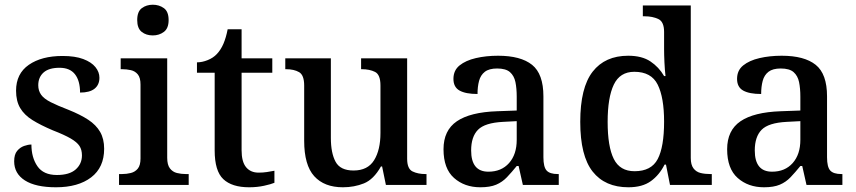

<svg xmlns="http://www.w3.org/2000/svg" viewBox="-20 -783 3626 813"><path d="M217 10Q131 10 85.5 -19Q40 -48 40 -100Q40 -129 52.5 -144Q65 -159 82 -165Q99 -171 113 -171Q113 -116 138.5 -79Q164 -42 221 -42Q274 -42 300.5 -65.5Q327 -89 327 -125Q327 -149 316.5 -165Q306 -181 279.5 -196.5Q253 -212 204 -231Q152 -253 117.5 -274.5Q83 -296 65.5 -325.5Q48 -355 48 -399Q48 -471 102 -508.5Q156 -546 245 -546Q298 -546 332.5 -533Q367 -520 384 -499Q401 -478 401 -454Q401 -424 380.5 -407.5Q360 -391 319 -391Q319 -441 297.5 -468.5Q276 -496 232 -496Q187 -496 164.5 -476Q142 -456 142 -422Q142 -399 154 -382Q166 -365 194.5 -350.5Q223 -336 270 -318Q320 -298 353.5 -276Q387 -254 404 -224.5Q421 -195 421 -153Q421 -74 366 -32Q311 10 217 10Z M484 0V-46H497Q516 -46 534 -50.5Q552 -55 563.5 -69Q575 -83 575 -112V-425Q575 -454 563.5 -468Q552 -482 534 -486Q516 -490 497 -490H491V-536H688V-115Q688 -85 699.5 -70Q711 -55 729 -50.5Q747 -46 767 -46H779V0ZM627 -633Q599 -633 580 -648Q561 -663 561 -698Q561 -734 580.5 -748.5Q600 -763 627 -763Q654 -763 674 -748.5Q694 -734 694 -698Q694 -663 674 -648Q654 -633 627 -633Z M1035 10Q962 10 925.5 -24.5Q889 -59 889 -146V-475H814V-519Q836 -519 859.5 -528.5Q883 -538 898 -554Q915 -572 926 -597.5Q937 -623 944 -659H1003V-536H1133V-475H1003V-147Q1003 -98 1022 -75Q1041 -52 1075 -52Q1094 -52 1110 -54.5Q1126 -57 1142 -60V-9Q1128 -3 1098.5 3.5Q1069 10 1035 10Z M1432 10Q1353 10 1310.5 -37Q1268 -84 1268 -187V-421Q1268 -465 1246.5 -477.5Q1225 -490 1191 -490H1188V-536H1381V-199Q1381 -135 1401 -98Q1421 -61 1477 -61Q1537 -61 1564 -104.5Q1591 -148 1591 -220V-421Q1591 -467 1568 -478.5Q1545 -490 1512 -490H1509V-536H1704V-111Q1704 -68 1727 -57Q1750 -46 1781 -46H1786V0H1614L1598 -78H1593Q1562 -23 1521 -6.5Q1480 10 1432 10Z M2014 10Q1947 10 1902.5 -29.5Q1858 -69 1858 -151Q1858 -231 1914.5 -269.5Q1971 -308 2085 -312L2168 -315V-373Q2168 -409 2162.5 -435.5Q2157 -462 2139.5 -477.5Q2122 -493 2085 -493Q2051 -493 2033 -479Q2015 -465 2008.5 -440.5Q2002 -416 2002 -385Q1952 -385 1926 -399.5Q1900 -414 1900 -449Q1900 -485 1926 -506Q1952 -527 1995 -537Q2038 -547 2089 -547Q2185 -547 2233 -508.5Q2281 -470 2281 -375V-117Q2281 -76 2294.5 -61Q2308 -46 2342 -46H2346V0H2194L2176 -80H2168Q2146 -53 2126.5 -32.5Q2107 -12 2081 -1Q2055 10 2014 10ZM2048 -56Q2103 -56 2135.5 -92.5Q2168 -129 2168 -191V-270L2110 -267Q2033 -263 2004 -233.5Q1975 -204 1975 -146Q1975 -56 2048 -56Z M2641 10Q2542 10 2489.5 -56.5Q2437 -123 2437 -267Q2437 -412 2489.5 -479.5Q2542 -547 2640 -547Q2698 -547 2734 -523Q2770 -499 2792 -461H2798Q2795 -487 2793.5 -519Q2792 -551 2792 -575V-648Q2792 -691 2767.5 -702.5Q2743 -714 2710 -714H2702V-760H2905V-114Q2905 -85 2916.5 -70Q2928 -55 2946.5 -50.5Q2965 -46 2987 -46H2994V0H2817L2800 -86H2794Q2772 -42 2736 -16Q2700 10 2641 10ZM2667 -58Q2738 -58 2765 -109.5Q2792 -161 2792 -268Q2792 -370 2765 -424.5Q2738 -479 2666 -479Q2605 -479 2579 -424.5Q2553 -370 2553 -267Q2553 -162 2579 -110Q2605 -58 2667 -58Z M3215 10Q3148 10 3103.5 -29.5Q3059 -69 3059 -151Q3059 -231 3115.5 -269.5Q3172 -308 3286 -312L3369 -315V-373Q3369 -409 3363.5 -435.5Q3358 -462 3340.5 -477.5Q3323 -493 3286 -493Q3252 -493 3234 -479Q3216 -465 3209.5 -440.5Q3203 -416 3203 -385Q3153 -385 3127 -399.5Q3101 -414 3101 -449Q3101 -485 3127 -506Q3153 -527 3196 -537Q3239 -547 3290 -547Q3386 -547 3434 -508.5Q3482 -470 3482 -375V-117Q3482 -76 3495.5 -61Q3509 -46 3543 -46H3547V0H3395L3377 -80H3369Q3347 -53 3327.5 -32.5Q3308 -12 3282 -1Q3256 10 3215 10ZM3249 -56Q3304 -56 3336.5 -92.5Q3369 -129 3369 -191V-270L3311 -267Q3234 -263 3205 -233.5Q3176 -204 3176 -146Q3176 -56 3249 -56Z"/></svg>

Font: Noto Naskh Arabic Medium
Style: Regular
Weight: 500
Designer: Monotype Design Team, David Williams, Mohamad Dakak and Nizar Qandah
Foundry: Monotype Imaging Inc.
Version: Version 2.016